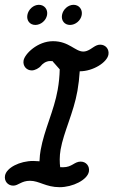

<svg xmlns="http://www.w3.org/2000/svg" viewBox="-32 -782 475 806"><path d="M311.1 -719.1C315.2 -742.7 299.5 -761.8 276.8 -761.8C254 -761.8 232.5 -742.7 228.3 -719.1C224.2 -695.5 239.1 -677.3 261.9 -677.3C284.6 -677.3 306.9 -695.5 311.1 -719.1ZM165.6 -719.1C169.8 -742.7 154 -761.8 131.3 -761.8C108.6 -761.8 87 -742.7 82.9 -719.1C78.7 -695.5 93.7 -677.3 116.4 -677.3C139.1 -677.3 161.4 -695.5 165.6 -719.1ZM-11 -44.5C-15 -21.8 0.8 -2.7 23.5 -2.7C45.2 -2.7 57.2 -23.1 94 -23.1C132.8 -23.1 160.3 3.8 218.5 3.8C273.1 3.8 335 -26.8 341.2 -61.8C345.2 -84.5 329.5 -103.6 306.7 -103.6C279.6 -103.6 271 -79.9 232.5 -79.9C231.3 -79.9 230.1 -79.9 228.9 -80H220.7C218.3 -97.6 217.3 -125.4 222.4 -154.2C235.4 -228.1 276.8 -308.1 293.1 -400.5C297.9 -428 301 -455.5 302.7 -482.7C359 -482.7 417.4 -520.1 423.2 -552.7C427.2 -575.5 411.5 -594.5 388.7 -594.5C367 -594.5 354.4 -576 332.3 -568.2C327.2 -566.4 322.4 -565.6 317.8 -565.6C283.3 -565.6 257.7 -609.1 190.4 -609.1C125.8 -609.1 72 -556 67 -528.2C63 -505.5 78.8 -486.4 101.5 -486.4C114.2 -486.4 132.2 -495.5 140.5 -506.4C144.8 -512.2 159.5 -525.8 178.7 -525.8C180.4 -525.8 182.1 -525.7 183.8 -525.5C185.7 -525.5 187.5 -525.5 190 -524.5C190.6 -522.7 191.2 -520.9 192.9 -520L218.7 -490.9C218.2 -462.9 215.3 -434 210.2 -405.2C194.6 -316.5 153.7 -237.4 138.6 -151.9C136.1 -137.8 134.5 -123.5 134.1 -109.1L133.3 -104.5C129.8 -105.5 127.1 -105.5 123.4 -105.5C118.1 -106 112.7 -106.3 107.3 -106.3C51.1 -106.3 -5.1 -77.9 -11 -44.5Z"/></svg>

Font: TudorRose
Style: Oblique
Weight: 500
Italic angle: 10°
Version: Version 001.000